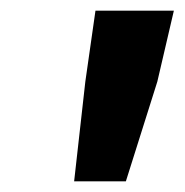

<svg xmlns="http://www.w3.org/2000/svg" viewBox="-20 -690 346 360"><path d="M119 -350 140 -537 159 -670H306L275 -537L216 -350Z"/></svg>

Font: Source Sans 3 ExtraBold
Style: Italic
Weight: 800
Italic angle: -11°
Version: Version 3.052;hotconv 1.1.0;makeotfexe 2.6.0